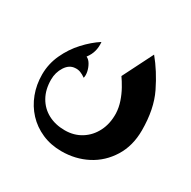

<svg xmlns="http://www.w3.org/2000/svg" viewBox="-113 -373 686 688"><g transform="rotate(30 230.0 -29.0)"><path d="M222 204Q178 204 141.5 188Q105 172 79 144Q53 116 39 79Q25 42 25 0Q25 -44 43.5 -84Q62 -124 91 -155.5Q120 -187 151 -207Q153 -188 148.5 -170Q144 -152 131 -135Q142 -130 149.5 -117Q157 -104 160 -89.5Q163 -75 160 -64Q149 -72 138.5 -76Q128 -80 117 -79Q93 -78 77.5 -54Q62 -30 62 0Q62 41 79 71Q96 101 126 117Q156 133 195 133Q233 133 262.5 114.5Q292 96 308.5 63.5Q325 31 324 -11Q323 -35 315 -58.5Q307 -82 295.5 -102.5Q284 -123 274 -137L337 -262Q375 -216 405 -154.5Q435 -93 435 -5Q435 59 405.5 106.5Q376 154 328 179Q280 204 222 204Z"/></g></svg>

Font: Reem Kufi Fun SemiBold
Style: Regular
Weight: 600
Designer: Khaled Hosny
Version: Version 1.005